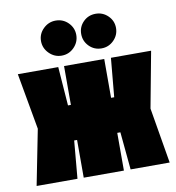

<svg xmlns="http://www.w3.org/2000/svg" viewBox="-80 -775 776 847"><g transform="rotate(-10 308.5 -352.0)"><path d="M225 -704Q193 -704 169.5 -681Q146 -658 146 -626Q146 -594 169.5 -570.5Q193 -547 225 -547Q258 -547 281 -570.5Q304 -594 304 -626Q304 -658 281 -681Q258 -704 225 -704ZM404 -703Q371 -703 348.5 -680.5Q326 -658 326 -626Q326 -594 348.5 -571Q371 -548 404 -548Q436 -548 459 -571Q482 -594 482 -626Q482 -658 459 -680.5Q436 -703 404 -703ZM617 -500H437L421 -326H407V-500H227V-326H214L201 -500H20L65 -248L16 0H199L214 -169H227V0H407V-169H421L437 0H612L570 -249Z"/></g></svg>

Font: Advent Pro Black
Style: Regular
Weight: 900
Version: Version 3.000